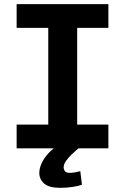

<svg xmlns="http://www.w3.org/2000/svg" viewBox="-20 -713 600 923"><path d="M270 190Q216 190 192.5 169.5Q169 149 169 119Q169 99 177.5 78Q186 57 202 36.5Q218 16 239 0H60V-114H212V-579H60V-693H501V-579H351V-114H501V0H357Q343 12 326 28Q309 44 297.5 60.5Q286 77 286 91Q286 101 292 109.5Q298 118 316 118Q325 118 337.5 116Q350 114 366 110L374 175Q359 181 330 185.5Q301 190 270 190Z"/></svg>

Font: Ubuntu Sans Mono
Style: Bold
Weight: 700
Monospace: yes
Designer: Dalton Maag Ltd
Foundry: Dalton Maag Ltd
Version: Version 1.006